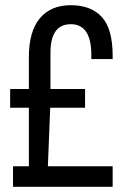

<svg xmlns="http://www.w3.org/2000/svg" viewBox="-20 -718 496 738"><path d="M413 -504V-491H331V-507Q331 -625 252 -625Q174 -625 174 -515V-376H307V-304H173L164 -79H413V0H30V-79H91V-304H19V-376H91V-499Q91 -597 133 -647.5Q175 -698 252 -698Q330 -698 371.5 -652.5Q413 -607 413 -504Z"/></svg>

Font: Archivo Narrow
Style: Regular
Weight: 400
Designer: Hector Gatti
Foundry: Omnibus-Type
Version: Version 1.003